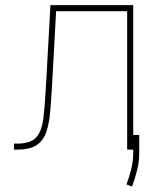

<svg xmlns="http://www.w3.org/2000/svg" viewBox="-20 -565 622 725"><path d="M32.7 0V-22.7H44Q95.5 -22.7 116.8 -46.2Q138.1 -69.6 144.2 -122.3Q150.2 -175.1 154.8 -262.8L170.5 -545.5H483V0H460.2V-522.7H191.8L177.6 -261.4Q174 -196 169.9 -146.8Q165.8 -97.7 154.3 -65.2Q142.8 -32.7 117 -16.3Q91.3 0 44 0ZM505.7 -55.4V12.8Q505.7 45.1 498 76.3Q490.4 107.6 478.7 139.2L457.4 131.4Q469.1 100.9 476 71.9Q483 43 483 12.8V-55.4Z"/></svg>

Font: Inter Thin BETA
Style: Regular
Weight: 100
Designer: Rasmus Andersson
Foundry: rsms
Version: Version 3.011;git-f93a4a705